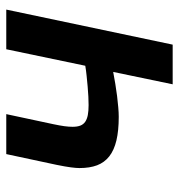

<svg xmlns="http://www.w3.org/2000/svg" viewBox="-0 -552 552 591"><g transform="rotate(-90 275.5 -256.0)"><path d="M97.2 -512.2H220.2L189 -366.2Q185.1 -347.7 183.1 -333.5Q181.2 -319.3 181.2 -308.1Q181.2 -293.9 184.8 -284.4Q188.5 -274.9 196.5 -269.3Q204.6 -263.7 217.3 -261.2Q230 -258.8 248 -258.8Q258.8 -258.8 273.7 -259.5Q288.6 -260.3 305.2 -261.7Q321.8 -263.2 338.4 -264.9Q355 -266.6 369.1 -269L419.9 -512.2H542L434.1 0H312L350.1 -183.1Q332 -179.7 313 -176.5Q293.9 -173.3 275.9 -171.1Q257.8 -168.9 241.5 -167.5Q225.1 -166 211.9 -166Q169.4 -166 139.4 -173.1Q109.4 -180.2 90.3 -195.1Q71.3 -210 62.7 -232.7Q54.2 -255.4 54.2 -287.1Q54.2 -296.9 56.4 -313.7Q58.6 -330.6 64 -356.9Z"/></g></svg>

Font: Clear Sans
Style: Bold Italic
Weight: 700
Italic angle: -12°
Foundry: Intel Corporation
Version: Version 1.00